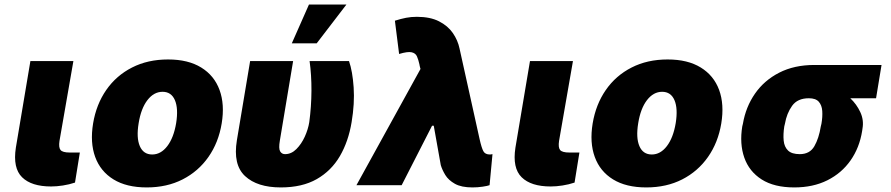

<svg xmlns="http://www.w3.org/2000/svg" viewBox="-20 -814 3918 844"><path d="M113.6 -545.5H302.6L241.5 -194.6Q237.2 -165.8 246.1 -154.7Q255 -143.5 286.9 -143.5H331L309.7 -11.4Q284.1 -2.8 256.6 1.4Q229 5.7 204.5 5.7Q118.3 5.7 77.1 -34.8Q35.9 -75.3 49.7 -164.8Z M625 9.9Q536.2 9.9 478.9 -25.4Q421.5 -60.7 398.4 -124.1Q375.4 -187.5 389.2 -271.3Q403.1 -355.1 447.1 -418.5Q491.1 -481.9 560.4 -517.2Q629.6 -552.6 718.8 -552.6Q807.2 -552.6 864.5 -517.2Q921.9 -481.9 945.1 -418.5Q968.4 -355.1 954.5 -271.3Q940.7 -187.5 896.3 -124.1Q851.9 -60.7 782.8 -25.4Q713.8 9.9 625 9.9ZM649.1 -134.9Q687.1 -134.9 715.4 -171.7Q743.6 -208.5 754.3 -272.7Q764.6 -337 748.8 -373.8Q733 -410.5 694.6 -410.5Q656.2 -410.5 628 -373.8Q599.8 -337 589.5 -272.7Q578.8 -208.5 594.6 -171.7Q610.4 -134.9 649.1 -134.9Z M1079.5 -545.5H1268.5L1210.2 -196Q1204.2 -160.9 1211.5 -148.6Q1218.8 -136.4 1233 -136.4Q1260.7 -136.4 1282.8 -158.6Q1305 -180.8 1319.8 -213.2Q1334.5 -245.7 1339.5 -277Q1348.7 -345.2 1349.1 -415Q1349.4 -484.7 1340.9 -545.5H1514.2Q1529.8 -500.7 1534.6 -429.9Q1539.4 -359 1525.6 -277Q1511.7 -192.5 1474.1 -127.8Q1436.4 -63.2 1372.3 -26.6Q1308.2 9.9 1214.5 9.9Q1110.8 9.9 1057.2 -40Q1003.6 -89.8 1021.3 -197.4ZM1262.8 -623.6 1338.1 -794H1502.8L1372.2 -623.6Z M2056.8 9.9Q2008.2 9.9 1979.8 -6Q1951.3 -22 1937.5 -44.7Q1923.7 -67.5 1917.6 -88.1L1886.7 -261.4H1879.3L1745.7 0H1546.9L1828.5 -511L1826.7 -517Q1825.6 -521 1824.9 -524.5Q1824.2 -528.1 1823.5 -532Q1819.2 -551.5 1813 -565.9Q1806.8 -580.3 1789.4 -584.2Q1772 -588.1 1734.4 -576.7L1715.9 -723Q1742.9 -731.5 1765.1 -735.8Q1787.3 -740.1 1812.5 -740.1Q1871.1 -740.1 1909.8 -720.3Q1948.5 -700.6 1970.5 -668.9Q1992.5 -637.1 2000 -600.9L2088.1 -203.1Q2096.9 -163.7 2104.8 -149.3Q2112.6 -134.9 2133.5 -134.9Q2137.1 -134.9 2136.9 -135.1Q2136.7 -135.3 2144.9 -136.4L2132.1 0Q2123.9 3.2 2101.7 6.6Q2079.5 9.9 2056.8 9.9Z M2309.7 -545.5H2498.6L2437.5 -194.6Q2433.2 -165.8 2442.1 -154.7Q2451 -143.5 2483 -143.5H2527L2505.7 -11.4Q2480.1 -2.8 2452.6 1.4Q2425.1 5.7 2400.6 5.7Q2314.3 5.7 2273.1 -34.8Q2231.9 -75.3 2245.7 -164.8Z M2821 9.9Q2732.2 9.9 2674.9 -25.4Q2617.5 -60.7 2594.5 -124.1Q2571.4 -187.5 2585.2 -271.3Q2599.1 -355.1 2643.1 -418.5Q2687.1 -481.9 2756.4 -517.2Q2825.6 -552.6 2914.8 -552.6Q3003.2 -552.6 3060.5 -517.2Q3117.9 -481.9 3141.2 -418.5Q3164.4 -355.1 3150.6 -271.3Q3136.7 -187.5 3092.3 -124.1Q3047.9 -60.7 2978.9 -25.4Q2909.8 9.9 2821 9.9ZM2845.2 -134.9Q2883.2 -134.9 2911.4 -171.7Q2939.6 -208.5 2950.3 -272.7Q2960.6 -337 2944.8 -373.8Q2929 -410.5 2890.6 -410.5Q2852.3 -410.5 2824 -373.8Q2795.8 -337 2785.5 -272.7Q2774.9 -208.5 2790.7 -171.7Q2806.5 -134.9 2845.2 -134.9Z M3242.9 -258.5 3245.7 -269.9Q3258.2 -343.8 3298.7 -402.2Q3339.1 -460.6 3405.2 -494.5Q3471.2 -528.4 3559.7 -528.4H3855.1L3831 -382.1H3717.7Q3745.4 -356.2 3761.7 -321.2Q3778.1 -286.2 3771.3 -248.6L3769.9 -238.6Q3758.2 -164.8 3718.9 -108.8Q3679.7 -52.9 3617 -21.5Q3554.3 9.9 3471.6 9.9Q3383.2 9.9 3328.1 -25.2Q3273.1 -60.4 3251.8 -121.1Q3230.5 -181.8 3242.9 -258.5ZM3430.4 -269.9 3427.6 -258.5Q3422.2 -223.7 3424.9 -196Q3427.6 -168.3 3444.1 -152.3Q3460.6 -136.4 3495.7 -136.4Q3539.8 -136.4 3559.8 -171.3Q3579.9 -206.3 3588.1 -258.5L3590.9 -269.9Q3596.2 -300.4 3594.5 -326Q3592.7 -351.6 3579.2 -366.8Q3565.7 -382.1 3535.5 -382.1Q3485.8 -382.1 3462 -348.9Q3438.2 -315.7 3430.4 -269.9Z"/></svg>

Font: Inter UI Black
Style: Italic
Weight: 900
Italic angle: -9.39999°
Designer: Rasmus Andersson
Foundry: rsms
Version: 3.2;8d6f07862